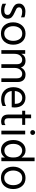

<svg xmlns="http://www.w3.org/2000/svg" viewBox="1639 -2397 767 4085"><g transform="rotate(90 2022.5 -354.5)"><path d="M59 -25V-102Q126 -62 203 -62Q249 -62 273 -80Q297 -98 297 -131.5Q297 -165 270.5 -185Q244 -205 184.5 -228.5Q125 -252 90.5 -285Q56 -318 56 -377.5Q56 -437 103.5 -474.5Q151 -512 226 -512Q301 -512 349 -490V-415Q303 -443 223 -443Q183 -443 159.5 -424.5Q136 -406 136 -382.5Q136 -359 143 -345.5Q150 -332 170 -319Q194 -304 250 -280.5Q306 -257 342 -224Q378 -191 378 -130.5Q378 -70 332.5 -32Q287 6 201.5 6Q116 6 59 -25Z M695 -444Q619 -444 578 -388Q537 -332 537 -252Q537 -172 579 -116.5Q621 -61 694 -61Q767 -61 808 -115.5Q849 -170 849 -252.5Q849 -335 810 -389.5Q771 -444 695 -444ZM696 -514Q806 -514 868.5 -440Q931 -366 931 -252.5Q931 -139 867 -65Q803 9 692.5 9Q582 9 518.5 -64.5Q455 -138 455 -250.5Q455 -363 520.5 -438.5Q586 -514 696 -514Z M1725 0H1646V-328Q1646 -443 1549 -443Q1501 -443 1463 -399.5Q1425 -356 1425 -277V0H1346V-328Q1346 -443 1249 -443Q1201 -443 1163 -399.5Q1125 -356 1125 -277V0H1047V-507H1125V-425Q1167 -514 1268 -514Q1385 -514 1416 -415Q1438 -463 1477.5 -488.5Q1517 -514 1566 -514Q1645 -514 1685 -469Q1725 -424 1725 -348Z M1916 -286H2188V-306Q2188 -369 2154 -406.5Q2120 -444 2061.5 -444Q2003 -444 1963 -403Q1923 -362 1916 -286ZM2091 5Q1976 5 1905.5 -65.5Q1835 -136 1835 -254.5Q1835 -373 1898 -443Q1961 -513 2058 -513Q2155 -513 2211 -452Q2267 -391 2267 -279Q2267 -247 2262 -220H1916Q1925 -145 1973 -105Q2021 -65 2102.5 -65Q2184 -65 2235 -100V-26Q2176 5 2091 5Z M2567 5Q2417 5 2417 -148V-443H2336V-507H2417V-633H2496V-507H2636V-443H2496V-146Q2496 -65 2572 -65Q2611 -65 2641 -88V-13Q2608 5 2567 5Z M2836 -703Q2851 -688 2851 -666Q2851 -644 2836 -629.5Q2821 -615 2799 -615Q2777 -615 2762.5 -629.5Q2748 -644 2748 -666Q2748 -688 2762.5 -703Q2777 -718 2799 -718Q2821 -718 2836 -703ZM2839 0H2760V-507H2839Z M3410 0H3331V-75Q3277 8 3175.5 8Q3074 8 3016.5 -67Q2959 -142 2959 -255Q2959 -368 3020 -441.5Q3081 -515 3178.5 -515Q3276 -515 3331 -430V-707H3410ZM3182.5 -443Q3124 -443 3082.5 -392.5Q3041 -342 3041 -254Q3041 -166 3081 -115Q3121 -64 3182.5 -64Q3244 -64 3287.5 -110Q3331 -156 3331 -254.5Q3331 -353 3286 -398Q3241 -443 3182.5 -443Z M3766 -444Q3690 -444 3649 -388Q3608 -332 3608 -252Q3608 -172 3650 -116.5Q3692 -61 3765 -61Q3838 -61 3879 -115.5Q3920 -170 3920 -252.5Q3920 -335 3881 -389.5Q3842 -444 3766 -444ZM3767 -514Q3877 -514 3939.5 -440Q4002 -366 4002 -252.5Q4002 -139 3938 -65Q3874 9 3763.5 9Q3653 9 3589.5 -64.5Q3526 -138 3526 -250.5Q3526 -363 3591.5 -438.5Q3657 -514 3767 -514Z"/></g></svg>

Font: Hind Madurai
Style: Regular
Weight: 400
Designer: Jyotish Sonowal
Foundry: Indian Type Foundry
Version: Version 0.702;PS 1.0;hotconv 1.0.81;makeotf.lib2.5.63406